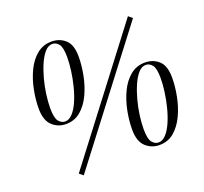

<svg xmlns="http://www.w3.org/2000/svg" viewBox="-121 -819 1040 981"><g transform="rotate(-20 399.0 -328.5)"><path d="M179 -256Q136 -256 105 -285Q74 -314 74 -378Q74 -427 84.5 -479.5Q95 -532 116.5 -577Q138 -622 172 -650Q206 -678 252 -678Q296 -678 326.5 -650.5Q357 -623 357 -559Q357 -510 346.5 -457Q336 -404 314.5 -358.5Q293 -313 259.5 -284.5Q226 -256 179 -256ZM179 -270Q201 -270 220 -290.5Q239 -311 254 -345Q269 -379 279.5 -420Q290 -461 295.5 -501.5Q301 -542 301 -576Q301 -629 286.5 -647Q272 -665 252 -665Q230 -665 211.5 -644.5Q193 -624 178 -590Q163 -556 152 -515.5Q141 -475 135.5 -434Q130 -393 130 -360Q130 -306 145 -288Q160 -270 179 -270ZM174 21 153 4 664 -666 685 -648ZM591 8Q548 8 517 -21Q486 -50 486 -114Q486 -163 496.5 -215.5Q507 -268 528.5 -313Q550 -358 584 -386Q618 -414 664 -414Q708 -414 738.5 -386.5Q769 -359 769 -295Q769 -246 758.5 -193Q748 -140 726.5 -94.5Q705 -49 671.5 -20.5Q638 8 591 8ZM591 -6Q613 -6 632 -26.5Q651 -47 666 -81Q681 -115 691.5 -156Q702 -197 707.5 -237.5Q713 -278 713 -312Q713 -365 698.5 -383Q684 -401 664 -401Q642 -401 623.5 -380.5Q605 -360 590 -326Q575 -292 564 -251.5Q553 -211 547.5 -170Q542 -129 542 -96Q542 -42 557 -24Q572 -6 591 -6Z"/></g></svg>

Font: Source Serif 4 60pt
Style: Italic
Weight: 400
Italic angle: -12°
Version: Version 4.004;hotconv 1.0.116;makeotfexe 2.5.65601